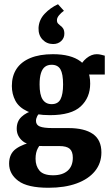

<svg xmlns="http://www.w3.org/2000/svg" viewBox="-20 -689 525 907"><path d="M459 31Q459 82 428.5 119.5Q398 157 342 177.5Q286 198 209 198Q110 198 66.5 165.5Q23 133 23 84Q23 37 56 13.5Q89 -10 144 -20L184 -19Q170 -9 159 11Q148 31 148 61Q148 95 166.5 117Q185 139 231 139Q275 139 299.5 117.5Q324 96 324 56Q324 27 309.5 14Q295 1 260 1H185Q115 1 87 -22.5Q59 -46 59 -81Q59 -116 81.5 -137Q104 -158 140 -168L178 -163Q162 -152 156 -140.5Q150 -129 150 -118Q150 -99 168 -91.5Q186 -84 229 -84H303Q379 -84 419 -56Q459 -28 459 31ZM406 -294Q406 -228 361.5 -186.5Q317 -145 216 -145Q148 -145 108.5 -163.5Q69 -182 52.5 -213.5Q36 -245 36 -283Q36 -330 58 -363.5Q80 -397 123.5 -415Q167 -433 230 -433Q315 -433 360.5 -399Q406 -365 406 -294ZM167 -290Q167 -241 181.5 -219Q196 -197 224 -197Q254 -197 266 -220.5Q278 -244 278 -290Q278 -340 265.5 -361.5Q253 -383 224 -383Q205 -383 192.5 -373.5Q180 -364 173.5 -343.5Q167 -323 167 -290ZM383 -337 351 -362Q365 -395 388.5 -414Q412 -433 437 -433Q447 -433 457.5 -430.5Q468 -428 475 -426V-337ZM162 -557Q164 -595 190.5 -623.5Q217 -652 254 -669L282 -638Q269 -629 259 -617Q249 -605 249 -594Q249 -583 254.5 -577.5Q260 -572 265 -568Q273 -563 278.5 -554Q284 -545 284 -530Q284 -509 269 -495Q254 -481 231 -481Q201 -481 181 -502Q161 -523 162 -557Z"/></svg>

Font: Rasa
Style: Regular
Weight: 400
Designer: Anna Giedrys (Yrsa+Rasa design), David Brezina (Yrsa art-direction, Rasa art-direction, design)
Foundry: Rosetta Type Foundry
Version: Version 2.004